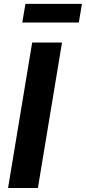

<svg xmlns="http://www.w3.org/2000/svg" viewBox="-20 -940 430 960"><path d="M290.1 -727.5 169.5 0H20.3L140.9 -727.5ZM389.7 -920.5 374.1 -827.4H91.4L107.1 -920.5Z"/></svg>

Font: Inter Variable
Style: Italic
Weight: 400
Italic angle: -9.39999°
Designer: Rasmus Andersson
Foundry: rsms
Version: Version 4.001;git-9221beed3